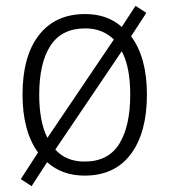

<svg xmlns="http://www.w3.org/2000/svg" viewBox="-20 -590 576 656"><path d="M482 -267Q482 -137 427 -63.5Q372 10 269 10Q192 10 141 -36L88 46L51 22L110 -69Q57 -142 57 -267Q57 -398 113 -470Q169 -542 271 -542Q347 -542 396 -498L443 -570L480 -546L428 -466Q482 -393 482 -267ZM114 -267Q114 -174 142 -119L369 -455Q351 -473 326.5 -483Q302 -493 271 -493Q191 -493 152.5 -434Q114 -375 114 -267ZM425 -267Q425 -312 418 -349.5Q411 -387 396 -415L169 -79Q206 -38 269 -38Q350 -38 387.5 -98.5Q425 -159 425 -267Z"/></svg>

Font: Noto Sans Myanmar UI SemiCondensed Light
Style: Regular
Weight: 300
Width: 4
Designer: Monotype Design Team
Foundry: Monotype Imaging Inc.
Version: Version 2.103; ttfautohint (v1.8.4.7-5d5b)